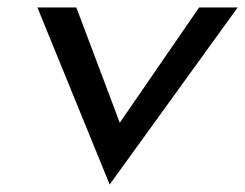

<svg xmlns="http://www.w3.org/2000/svg" viewBox="-20 -471 655 513"><path d="M80 -451 273 22 615 -451H512L300 -143L184 -451Z"/></svg>

Font: Charger Pro
Style: ExBdObl
Weight: 400
Designer: Jasper
Foundry: Cannot Into Space Fonts
Version: Version 1.09